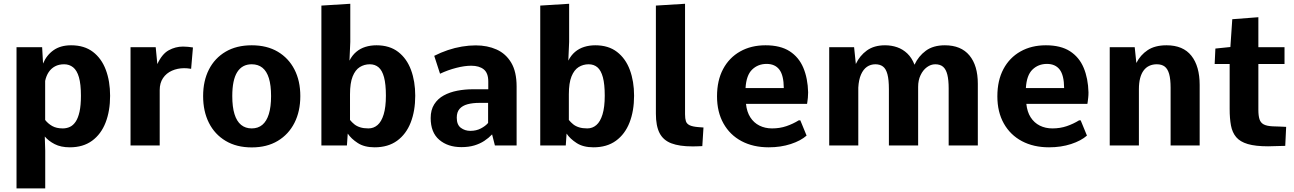

<svg xmlns="http://www.w3.org/2000/svg" viewBox="-20 -782 6957 1032"><path d="M68.8 230.5V-528.3H206.5L211.4 -440.4Q230 -485.4 267.6 -512Q305.2 -538.6 362.3 -538.6Q433.1 -538.6 479.5 -503.2Q525.9 -467.8 548.8 -406.5Q571.8 -345.2 571.8 -267.1Q571.8 -186 547.6 -123.5Q523.4 -61 475.1 -25.6Q426.8 9.8 355.5 9.8Q307.1 9.8 273.9 -7.3Q240.7 -24.4 220.7 -48.3L223.1 28.3V230.5ZM317.4 -91.8Q337.9 -91.8 355.5 -99.9Q373 -107.9 386.5 -127.7Q399.9 -147.5 407.5 -181.6Q415 -215.8 415 -267.6Q415 -329.6 404.3 -366.7Q393.6 -403.8 373 -420.2Q352.5 -436.5 324.7 -436.5Q296.4 -436.5 275.6 -425.3Q254.9 -414.1 241.7 -394.3Q228.5 -374.5 222.7 -347.2V-137.2Q237.8 -117.7 260.5 -104.7Q283.2 -91.8 317.4 -91.8Z M681.6 0V-528.3H816.9L825.7 -437.5Q850.6 -491.7 886.7 -511.7Q922.9 -531.7 963.9 -531.7Q977.5 -531.7 990.7 -530.3Q1003.9 -528.8 1017.1 -526.9L1007.3 -412.1Q996.6 -414.1 986.8 -414.8Q977.1 -415.5 970.2 -415.5Q934.6 -415.5 904.3 -402.1Q874 -388.7 856.2 -362.3Q838.4 -335.9 838.4 -297.9V0Z M1333 10.3Q1251.5 10.3 1192.9 -24.7Q1134.3 -59.6 1103 -121.6Q1071.8 -183.6 1071.8 -265.6Q1071.8 -347.2 1103 -408.4Q1134.3 -469.7 1192.9 -504.2Q1251.5 -538.6 1333 -538.6Q1414.6 -538.6 1472.9 -504.2Q1531.2 -469.7 1562.7 -408.4Q1594.2 -347.2 1594.2 -265.6Q1594.2 -183.6 1562.7 -121.6Q1531.2 -59.6 1472.9 -24.7Q1414.6 10.3 1333 10.3ZM1333 -91.8Q1367.2 -91.8 1390.1 -111.1Q1413.1 -130.4 1425 -168.9Q1437 -207.5 1437 -265.6Q1437 -323.7 1425.3 -361.6Q1413.6 -399.4 1390.4 -418Q1367.2 -436.5 1333 -436.5Q1281.7 -436.5 1255.1 -394.5Q1228.5 -352.5 1228.5 -265.6Q1228.5 -207 1240.5 -168.5Q1252.4 -129.9 1275.9 -110.8Q1299.3 -91.8 1333 -91.8Z M1993.7 9.8Q1938.5 9.8 1903.1 -13.2Q1867.7 -36.1 1849.1 -64L1844.7 0H1707.5V-752L1862.8 -761.7V-556.6L1858.4 -456.1Q1873 -484.9 1894.8 -503.2Q1916.5 -521.5 1944.1 -530Q1971.7 -538.6 2003.4 -538.6Q2074.2 -538.6 2120.4 -502.9Q2166.5 -467.3 2189.2 -406Q2211.9 -344.7 2211.9 -267.6Q2211.9 -186 2187.5 -123.5Q2163.1 -61 2114.5 -25.6Q2065.9 9.8 1993.7 9.8ZM1960.4 -91.8Q1988.3 -91.8 2009.3 -109.9Q2030.3 -127.9 2042.2 -167Q2054.2 -206.1 2054.2 -267.6Q2054.2 -329.6 2044.2 -366.7Q2034.2 -403.8 2014.9 -420.2Q1995.6 -436.5 1967.8 -436.5Q1938 -436.5 1913.8 -421.4Q1889.6 -406.2 1875.5 -371.1Q1861.3 -335.9 1861.3 -275.4V-137.2Q1871.6 -124.5 1884.5 -114Q1897.5 -103.5 1916 -97.7Q1934.6 -91.8 1960.4 -91.8Z M2460 8.8Q2387.2 8.8 2341.1 -30.5Q2294.9 -69.8 2294.9 -147.5Q2294.9 -191.4 2314 -221.4Q2333 -251.5 2365.2 -269Q2397.5 -286.6 2438 -294.4Q2478.5 -302.2 2521 -302.2H2604.5V-343.8Q2604.5 -389.6 2580.1 -409.2Q2555.7 -428.7 2512.7 -428.7Q2477.1 -428.7 2432.4 -417.2Q2387.7 -405.8 2345.2 -385.7L2314 -481.9Q2349.6 -500 2387.2 -512.7Q2424.8 -525.4 2462.9 -531.7Q2501 -538.1 2537.1 -538.1Q2599.6 -538.1 2649.2 -515.9Q2698.7 -493.7 2727.8 -445.1Q2756.8 -396.5 2756.8 -316.9V0H2640.1L2625 -59.6Q2606.4 -40 2583 -24.7Q2559.6 -9.3 2529.3 -0.2Q2499 8.8 2460 8.8ZM2507.8 -78.6Q2540 -78.6 2564.7 -91.6Q2589.4 -104.5 2603.5 -121.1V-229H2555.7Q2520.5 -229 2493.2 -221.7Q2465.8 -214.4 2450.4 -197Q2435.1 -179.7 2435.1 -149.4Q2435.1 -111.3 2457 -95Q2479 -78.6 2507.8 -78.6Z M3169.9 9.8Q3114.7 9.8 3079.3 -13.2Q3043.9 -36.1 3025.4 -64L3021 0H2883.8V-752L3039.1 -761.7V-556.6L3034.7 -456.1Q3049.3 -484.9 3071 -503.2Q3092.8 -521.5 3120.4 -530Q3147.9 -538.6 3179.7 -538.6Q3250.5 -538.6 3296.6 -502.9Q3342.8 -467.3 3365.5 -406Q3388.2 -344.7 3388.2 -267.6Q3388.2 -186 3363.8 -123.5Q3339.4 -61 3290.8 -25.6Q3242.2 9.8 3169.9 9.8ZM3136.7 -91.8Q3164.6 -91.8 3185.5 -109.9Q3206.5 -127.9 3218.5 -167Q3230.5 -206.1 3230.5 -267.6Q3230.5 -329.6 3220.5 -366.7Q3210.4 -403.8 3191.2 -420.2Q3171.9 -436.5 3144 -436.5Q3114.3 -436.5 3090.1 -421.4Q3065.9 -406.2 3051.8 -371.1Q3037.6 -335.9 3037.6 -275.4V-137.2Q3047.9 -124.5 3060.8 -114Q3073.7 -103.5 3092.3 -97.7Q3110.8 -91.8 3136.7 -91.8Z M3701.7 4.9Q3631.8 4.9 3588.4 -11.7Q3544.9 -28.3 3525.1 -66.9Q3505.4 -105.5 3505.4 -170.9V-752L3662.1 -761.7V-168Q3662.1 -144.5 3666.7 -130.4Q3671.4 -116.2 3687.3 -108.6Q3703.1 -101.1 3735.4 -98.6Q3741.7 -98.1 3748.3 -97.7Q3754.9 -97.2 3761.2 -96.7L3754.9 3.4Q3733.9 4.4 3722.4 4.6Q3710.9 4.9 3701.7 4.9Z M4111.8 9.8Q4028.3 9.8 3965.8 -23.4Q3903.3 -56.6 3868.7 -118.4Q3834 -180.2 3834 -264.2Q3834 -349.6 3866.7 -410.9Q3899.4 -472.2 3958.3 -505.4Q4017.1 -538.6 4094.7 -538.6Q4174.8 -538.6 4224.4 -506.6Q4273.9 -474.6 4297.9 -417.7Q4321.8 -360.8 4323.7 -285.6Q4323.7 -270 4322.3 -256.6Q4320.8 -243.2 4319.6 -234.4Q4318.4 -225.6 4317.9 -223.6H3989.7Q3994.1 -180.7 4012.9 -151.4Q4031.7 -122.1 4062 -106.9Q4092.3 -91.8 4129.9 -91.8Q4171.4 -91.8 4207 -104Q4242.7 -116.2 4273.4 -135.3H4281.7L4315.4 -53.2Q4284.2 -25.4 4230.2 -7.8Q4176.3 9.8 4111.8 9.8ZM3987.3 -308.6H4192.9Q4192.4 -377.4 4168.9 -408Q4145.5 -438.5 4100.6 -438.5Q4054.2 -438.5 4022.7 -408Q3991.2 -377.4 3987.3 -308.6Z M4437 0V-528.3H4570.8L4580.1 -438Q4601.1 -482.9 4639.6 -510.7Q4678.2 -538.6 4737.3 -538.6Q4771.5 -538.6 4802 -528.1Q4832.5 -517.6 4856.7 -494.6Q4880.9 -471.7 4895.5 -434.1Q4916.5 -480 4956.3 -509.3Q4996.1 -538.6 5058.6 -538.6Q5145.5 -538.6 5190.7 -484.1Q5235.8 -429.7 5235.8 -332V0H5079.1V-307.1Q5079.1 -351.6 5072 -380.4Q5064.9 -409.2 5049.3 -422.9Q5033.7 -436.5 5006.8 -436.5Q4983.4 -436.5 4962.2 -420.9Q4940.9 -405.3 4928 -377.9Q4915 -350.6 4915 -315.4V0H4757.8V-302.2Q4757.8 -353.5 4750 -382.8Q4742.2 -412.1 4726.1 -424.3Q4710 -436.5 4685.1 -436.5Q4659.7 -436.5 4639.9 -422.9Q4620.1 -409.2 4607.9 -381.3Q4595.7 -353.5 4593.3 -311V0Z M5618.7 9.8Q5535.2 9.8 5472.7 -23.4Q5410.2 -56.6 5375.5 -118.4Q5340.8 -180.2 5340.8 -264.2Q5340.8 -349.6 5373.5 -410.9Q5406.2 -472.2 5465.1 -505.4Q5523.9 -538.6 5601.6 -538.6Q5681.6 -538.6 5731.2 -506.6Q5780.8 -474.6 5804.7 -417.7Q5828.6 -360.8 5830.6 -285.6Q5830.6 -270 5829.1 -256.6Q5827.6 -243.2 5826.4 -234.4Q5825.2 -225.6 5824.7 -223.6H5496.6Q5501 -180.7 5519.8 -151.4Q5538.6 -122.1 5568.8 -106.9Q5599.1 -91.8 5636.7 -91.8Q5678.2 -91.8 5713.9 -104Q5749.5 -116.2 5780.3 -135.3H5788.6L5822.3 -53.2Q5791 -25.4 5737.1 -7.8Q5683.1 9.8 5618.7 9.8ZM5494.1 -308.6H5699.7Q5699.2 -377.4 5675.8 -408Q5652.3 -438.5 5607.4 -438.5Q5561 -438.5 5529.5 -408Q5498 -377.4 5494.1 -308.6Z M5944.8 0V-528.3H6079.1L6087.9 -443.4Q6109.4 -486.3 6148.7 -512.5Q6188 -538.6 6250 -538.6Q6339.4 -538.6 6383.8 -482.2Q6428.2 -425.8 6428.2 -325.7V0H6272V-310.1Q6272 -356.4 6264.2 -384.3Q6256.3 -412.1 6240.2 -424.3Q6224.1 -436.5 6197.8 -436.5Q6175.3 -436.5 6157.5 -428.2Q6139.6 -419.9 6127.2 -403.3Q6114.7 -386.7 6108.2 -361.6Q6101.6 -336.4 6101.6 -302.7V0Z M6795.9 4.4Q6728 4.4 6686.8 -7.8Q6645.5 -20 6624.5 -44.9Q6603.5 -69.8 6596.4 -107.7Q6589.4 -145.5 6589.4 -196.3V-438H6508.8L6512.7 -521L6593.3 -529.3L6603.5 -678.7L6743.7 -689.5V-528.3H6884.3V-438H6743.7V-191.4Q6743.7 -160.2 6749.8 -141.1Q6755.9 -122.1 6772.5 -113.3Q6789.1 -104.5 6820.3 -103Q6838.4 -102.5 6856.7 -101.8Q6875 -101.1 6893.1 -100.1L6888.2 2Q6865.2 2.4 6842 3.2Q6818.8 3.9 6795.9 4.4Z"/></svg>

Font: Comme
Style: Bold
Weight: 700
Version: Version 1.000;gftools[0.9.27]